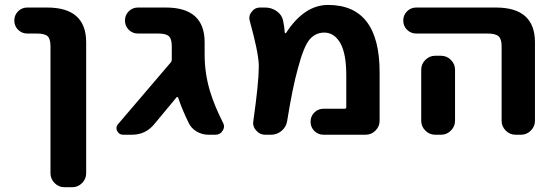

<svg xmlns="http://www.w3.org/2000/svg" viewBox="-20 -577 2288 793"><path d="M92.8 -438.5Q70.3 -438.5 54.7 -454.1Q39.1 -469.7 39.1 -492.2Q39.1 -514.6 54.7 -530.3Q70.3 -545.9 92.8 -545.9H174.8Q335.9 -545.9 335.9 -402.3V138.7Q335.9 162.1 318.8 179.2Q301.8 196.3 278.3 196.3H246.1Q222.7 196.3 205.6 179.2Q188.5 162.1 188.5 138.7V-385.7Q188.5 -417 176.3 -427.7Q164.1 -438.5 130.9 -438.5Z M689.5 -385.7Q689.5 -417 677.2 -427.7Q665 -438.5 633.8 -438.5H549.8Q527.3 -438.5 511.7 -454.1Q496.1 -469.7 496.1 -492.2Q496.1 -514.6 511.7 -530.3Q527.3 -545.9 549.8 -545.9H665Q825.2 -545.9 825.2 -402.3V-350.6Q825.2 -273.4 847.7 -199.2Q864.3 -143.6 900.4 -71.3Q905.3 -63.5 905.3 -55.7Q905.3 -45.9 899.4 -37.1Q889.6 -20.5 870.1 -20.5H840.8Q814.5 -20.5 791.5 -34.2Q768.6 -47.9 757.8 -72.3Q730.5 -128.9 715.8 -173.8Q714.8 -175.8 712.9 -176.3Q710.9 -176.8 709 -174.8L618.2 -65.4Q582 -20.5 524.4 -20.5H488.3Q471.7 -20.5 463.9 -36.1Q460.9 -42 460.9 -47.9Q460.9 -56.6 467.8 -64.5L684.6 -318.4Q689.5 -324.2 689.5 -332V-338.9Z M1156.2 -442.4Q1157.2 -440.4 1158.7 -439.9Q1160.2 -439.5 1161.1 -440.4Q1236.3 -556.6 1335 -556.6Q1547.9 -556.6 1547.9 -278.3V-78.1Q1547.9 -54.7 1530.8 -37.6Q1513.7 -20.5 1490.2 -20.5H1316.4Q1293.9 -20.5 1278.3 -36.1Q1262.7 -51.8 1262.7 -74.2Q1262.7 -96.7 1278.3 -112.3Q1293.9 -127.9 1316.4 -127.9H1403.3Q1410.2 -127.9 1410.2 -134.8V-265.6Q1410.2 -356.4 1385.3 -399.4Q1360.4 -442.4 1319.3 -442.4Q1283.2 -442.4 1258.8 -414.1Q1234.4 -385.7 1210 -293Q1188.5 -216.8 1166 -77.1Q1162.1 -52.7 1143.1 -36.6Q1124 -20.5 1099.6 -20.5H1075.2Q1052.7 -20.5 1038.1 -38.1Q1025.4 -51.8 1025.4 -69.3Q1025.4 -73.2 1026.4 -77.1Q1048.8 -237.3 1048.8 -298.8Q1048.8 -304.7 1048.8 -309.6Q1046.9 -363.3 1011.7 -490.2Q1009.8 -497.1 1009.8 -502.9Q1009.8 -516.6 1019.5 -528.3Q1032.2 -545.9 1053.7 -545.9H1075.2Q1101.6 -545.9 1123 -530.8Q1144.5 -515.6 1149.4 -491.2Q1154.3 -467.8 1156.2 -442.4Z M1699.2 -438.5Q1676.8 -438.5 1661.1 -454.1Q1645.5 -469.7 1645.5 -492.2Q1645.5 -514.6 1661.1 -530.3Q1676.8 -545.9 1699.2 -545.9H2028.3Q2189.5 -545.9 2189.5 -402.3V-78.1Q2189.5 -54.7 2172.4 -37.6Q2155.3 -20.5 2131.8 -20.5H2109.4Q2085.9 -20.5 2068.8 -37.6Q2051.8 -54.7 2051.8 -78.1V-385.7Q2051.8 -416 2039.1 -427.2Q2026.4 -438.5 1993.2 -438.5ZM1801.8 -346.7Q1825.2 -346.7 1842.3 -329.6Q1859.4 -312.5 1859.4 -289.1V-155.3V-78.1Q1859.4 -54.7 1842.3 -37.6Q1825.2 -20.5 1801.8 -20.5H1777.3Q1753.9 -20.5 1736.8 -37.6Q1719.7 -54.7 1719.7 -78.1V-155.3V-289.1Q1719.7 -312.5 1736.8 -329.6Q1753.9 -346.7 1777.3 -346.7Z"/></svg>

Font: Gen Jyuu Gothic P Bold
Style: Bold
Weight: 700
Designer: [Source Han Sans]
Ryoko NISHIZUKA  (kana & ideographs); Paul D. Hunt (Latin, Greek & Cyrillic); Wenlong ZHANG  (bopomofo
Version: Version 1.002.20150607